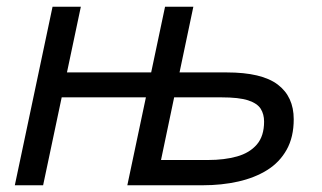

<svg xmlns="http://www.w3.org/2000/svg" viewBox="-20 -550 956 570"><path d="M24 0 136 -530H220L108 0ZM81 -261 97 -335H512L496 -261ZM358 0 470 -530H554L513 -335H653Q757 -335 804.5 -299Q852 -263 852 -196Q852 -143 831 -105.5Q810 -68 773 -45Q736 -22 687 -11Q638 0 582 0ZM458 -75H598Q646 -75 683.5 -85.5Q721 -96 742.5 -121Q764 -146 764 -189Q764 -211 754 -227Q744 -243 717 -252Q690 -261 637 -261H497Z"/></svg>

Font: Geist
Style: Italic
Weight: 400
Italic angle: -12°
Designer: Basement.studio, Andrés Briganti, Mateo Zaragoza
Foundry: Basement.studio, Vercel, Andrés Briganti, Guido Ferreyra, Mateo Zaragoza
Version: Version 1.500